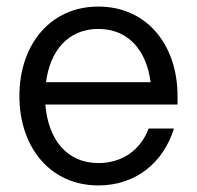

<svg xmlns="http://www.w3.org/2000/svg" viewBox="-20 -552 598 584"><path d="M279 12C393 12 477 -57 509 -161H432C408 -96 352 -56 279 -56C182 -56 126 -130 118 -234H520V-260C520 -415 427 -532 279 -532C132 -532 39 -415 39 -260C39 -105 132 12 279 12ZM120 -302C132 -397 187 -464 279 -464C372 -464 426 -397 438 -302Z"/></svg>

Font: Aspekta 350
Style: Regular
Weight: 350
Designer: Ivo Dolenc
Version: Version 2.000